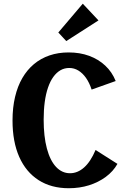

<svg xmlns="http://www.w3.org/2000/svg" viewBox="-20 -988 664 1018"><path d="M344.5 10Q251.6 10 184.6 -32.9Q117.6 -75.8 82 -156.1Q46.4 -236.4 46.4 -349.3Q46.4 -417.4 59.8 -474Q73.1 -530.6 98.5 -574.3Q123.9 -617.9 160.1 -648.2Q196.3 -678.4 242.6 -694.2Q288.9 -710 344.1 -710Q403.5 -710 452.6 -692Q501.8 -673.9 537.9 -640.2Q574.1 -606.5 593.4 -558.4L465.8 -513Q453.7 -549.9 435.8 -575.2Q417.9 -600.4 395.6 -614Q373.2 -627.6 347.3 -627.6Q321.7 -627.6 300.6 -615.6Q279.6 -603.5 262.9 -580.5Q246.2 -557.6 234.7 -524Q223.1 -490.5 217.3 -447.8Q211.5 -405.1 211.5 -353.6Q211.5 -264.9 228.5 -200.9Q245.5 -137 277.1 -103.2Q308.6 -69.5 351.3 -69.5Q391.4 -69.5 426 -100.2Q460.5 -130.8 486.7 -192.8L602.7 -119.1Q580.4 -79.4 541.2 -50.4Q501.9 -21.3 451.9 -5.6Q401.9 10 344.5 10ZM331.3 -770.2 289.2 -815.7 418.9 -968.4 502.1 -879.8Z"/></svg>

Font: Sutasoma
Style: Regular
Weight: 400
Designer: Izhar Fathurrohim, Akbar Rohmanto, Arusyal Khofiqoini
Foundry: Kiwari Kolektiv
Version: Version 1.102